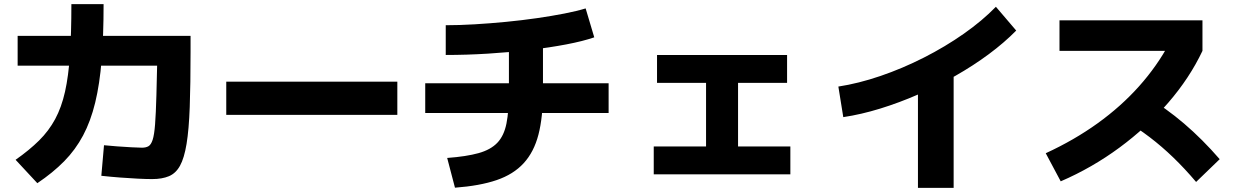

<svg xmlns="http://www.w3.org/2000/svg" viewBox="-20 -839 6040 936"><path d="M722 34Q693 34 652.5 32Q612 30 566 26.5Q520 23 474 18L487 -131Q514 -128 550.5 -125.5Q587 -123 620.5 -121Q654 -119 672 -119Q691 -119 703.5 -126Q716 -133 724 -157Q732 -181 736 -233Q740 -285 742.5 -375Q745 -465 748 -604L832 -519H66V-664H909V-588Q909 -428 905 -317.5Q901 -207 889.5 -137.5Q878 -68 857.5 -31Q837 6 803.5 20Q770 34 722 34ZM56 -60Q123 -107 170.5 -154Q218 -201 249 -258.5Q280 -316 297 -392Q314 -468 321 -572.5Q328 -677 328 -819H485Q485 -665 475.5 -547Q466 -429 444 -338.5Q422 -248 385 -178.5Q348 -109 293 -53Q238 3 162 54Z M1083 -279V-441H1917V-279Z M2160 -69Q2254 -76 2313 -92.5Q2372 -109 2404.5 -143Q2437 -177 2449 -237Q2461 -297 2461 -391V-678H2627V-391Q2627 -268 2605 -183Q2583 -98 2533 -43.5Q2483 11 2401 39Q2319 67 2198 76ZM2053 -288V-433H2947V-288ZM2153 -716Q2219 -716 2294.5 -720.5Q2370 -725 2447.5 -732.5Q2525 -740 2597.5 -750.5Q2670 -761 2731.5 -773Q2793 -785 2835 -798L2877 -657Q2822 -638 2740.5 -622.5Q2659 -607 2561.5 -595.5Q2464 -584 2359 -577.5Q2254 -571 2153 -571Z M3167 11V-125H3422V-435H3183V-571H3817V-435H3578V-125H3833V11Z M4067 -417Q4165 -432 4272 -468.5Q4379 -505 4483.5 -558Q4588 -611 4678.5 -674.5Q4769 -738 4835 -806L4934 -690Q4876 -631 4800.5 -575Q4725 -519 4637 -469Q4549 -419 4456 -378.5Q4363 -338 4270.5 -309.5Q4178 -281 4091 -268ZM4455 77V-498H4629V77Z M5078 -92Q5217 -156 5331 -238Q5445 -320 5533 -418.5Q5621 -517 5681 -629L5730 -591H5145V-740H5842V-591Q5779 -458 5675 -338Q5571 -218 5437.5 -119.5Q5304 -21 5151 45ZM5811 48Q5755 -18 5699.5 -71.5Q5644 -125 5585 -170Q5526 -215 5459 -255L5566 -370Q5663 -313 5752.5 -236.5Q5842 -160 5926 -63Z"/></svg>

Font: M PLUS 2 ExtraBold
Style: Regular
Weight: 800
Version: Version 1.001